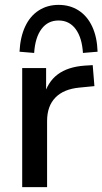

<svg xmlns="http://www.w3.org/2000/svg" viewBox="-20 -767 420 787"><path d="M71 0V-488H169V-371H159Q175 -431 216.5 -462Q258 -493 327 -498L360 -500L367 -414L306 -408Q241 -402 207 -367Q173 -332 173 -271V0ZM120 -550 60 -555Q63 -615 83 -658Q103 -701 138.5 -724Q174 -747 220 -747Q267 -747 302.5 -724Q338 -701 358 -658Q378 -615 380 -555L320 -550Q316 -613 290 -648Q264 -683 220 -683Q176 -683 150 -648Q124 -613 120 -550Z"/></svg>

Font: Nunito Sans 12pt ExtraLight SemiBold
Style: Regular
Weight: 600
Version: Version 3.101;gftools[0.9.27]